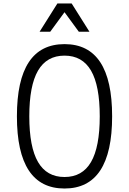

<svg xmlns="http://www.w3.org/2000/svg" viewBox="-20 -1067 740 1101"><path d="M350 14Q77 14 77 -400Q77 -814 350 -814Q623 -814 623 -400Q623 14 350 14ZM350 -52Q452 -52 502 -138Q552 -224 552 -400Q552 -576 502 -662Q452 -748 350 -748Q248 -748 198 -662Q148 -576 148 -400Q148 -224 198 -138Q248 -52 350 -52ZM207 -885 309 -1047H391L493 -885H432L350 -997L268 -885Z"/></svg>

Font: Martian Mono ExtraLight
Style: Regular
Weight: 200
Monospace: yes
Designer: Roman Shamin
Foundry: Evil Martians
Version: Version 1.000; ttfautohint (v1.8.4.7-5d5b)